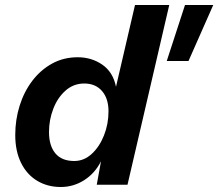

<svg xmlns="http://www.w3.org/2000/svg" viewBox="-20 -739 873 768"><path d="M833 -719 734 -495H647L720 -719ZM223 9Q170 9 128.5 -16Q87 -41 64 -88Q41 -135 41 -199Q41 -260 58.5 -316Q76 -372 109 -415.5Q142 -459 188 -484.5Q234 -510 291 -510Q346 -510 389 -480.5Q432 -451 444 -392L520 -719H657L490 0H367L384 -94Q360 -46 317 -18.5Q274 9 223 9ZM277 -95Q316 -95 347 -123.5Q378 -152 396 -197.5Q414 -243 414 -294Q414 -345 388 -375Q362 -405 317 -405Q274 -405 242 -376.5Q210 -348 193 -303.5Q176 -259 176 -211Q176 -156 201.5 -125.5Q227 -95 277 -95Z"/></svg>

Font: Work Sans SemiBold
Style: Italic
Weight: 600
Italic angle: -13°
Designer: Wei Huang
Foundry: Wei Huang
Version: Version 2.012; ttfautohint (v1.8.3)